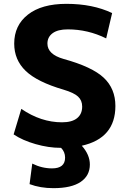

<svg xmlns="http://www.w3.org/2000/svg" viewBox="-20 -760 672 1000"><path d="M448 97Q448 155 400 187.5Q352 220 258 220Q190 220 134 199L148 92Q198 117 251 117Q319 117 319 61Q319 31 298 10H296Q233 10 165 -9.5Q97 -29 51 -60L91 -193Q193 -123 303 -123Q355 -123 381.5 -144.5Q408 -166 408 -205Q408 -237 386.5 -257Q365 -277 311 -293Q174 -333 114 -390.5Q54 -448 54 -533Q54 -628 125.5 -684Q197 -740 326 -740Q463 -740 564 -692L533 -560Q438 -607 333 -607Q281 -607 254 -587Q227 -567 227 -533Q227 -477 311 -453Q460 -412 520.5 -355Q581 -298 581 -208Q581 -40 406 -1Q448 46 448 97Z"/></svg>

Font: M PLUS 1p ExtraBold
Style: Regular
Weight: 800
Version: Version 1.062